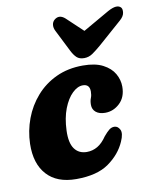

<svg xmlns="http://www.w3.org/2000/svg" viewBox="-79 -733 651 803"><g transform="rotate(-10 247.0 -331.5)"><path d="M274.5 -372Q252 -372 229.8 -350.5Q207.5 -329 192.2 -289.8Q177 -250.5 175 -197.5Q173 -145 191.2 -119.8Q209.5 -94.5 243.5 -94.5Q268 -94.5 289 -106.8Q310 -119 328.5 -146.5Q342 -162.5 352 -170.5Q362 -178.5 374 -178.5Q389 -178.5 397.5 -162Q406 -145.5 391 -112Q369 -61.5 319 -26Q269 9.5 180.5 9.5Q98.5 9.5 55.8 -37.8Q13 -85 15 -169Q16.5 -224 35.5 -275Q54.5 -326 89.8 -366.2Q125 -406.5 175.2 -430Q225.5 -453.5 289 -453.5Q341.5 -453.5 374 -436.5Q406.5 -419.5 421.5 -393.2Q436.5 -367 436.5 -338Q436.5 -293.5 409.5 -268Q382.5 -242.5 347.5 -242.5Q322.5 -242.5 308.2 -254.2Q294 -266 294 -285.5Q294 -302 298.8 -313.8Q303.5 -325.5 303.5 -341Q303.5 -372 274.5 -372ZM374 -523.5Q353.5 -506 337 -494.5Q320.5 -483 300.5 -483Q280 -483 268.8 -493.8Q257.5 -504.5 248 -523.5L201.5 -616Q194.5 -629.5 195.8 -642.2Q197 -655 207 -663.5Q228.5 -681 252.5 -659.5L321 -595L433.5 -659.5Q474.5 -682 490 -663.5Q495.5 -656 493.2 -641.2Q491 -626.5 474.5 -612Z"/></g></svg>

Font: Fraunces 144pt S100
Style: Bold Italic
Weight: 700
Italic angle: -16°
Version: Version 1.000; ttfautohint (v1.8.3)